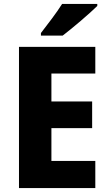

<svg xmlns="http://www.w3.org/2000/svg" viewBox="-20 -951 551 971"><path d="M472 -921V-931H294C266 -886 220 -827 187 -784V-771H297C347 -809 435 -884 472 -921ZM462 0V-137H240V-303H446V-438H240V-579H462V-714H76V0Z"/></svg>

Font: Noto Sans Arabic UI SmCn XBd
Style: Regular
Weight: 800
Width: 4
Designer: Monotype Design Team, Nadine Chahine and Nizar Qandah
Foundry: Monotype Imaging Inc.
Version: Version 2.010